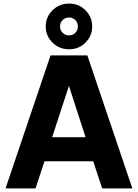

<svg xmlns="http://www.w3.org/2000/svg" viewBox="-20 -1055 772 1075"><path d="M263 -745H469L721 0H552L502 -152H229L179 0H11ZM459 -287 366 -574 272 -287ZM236 -907Q236 -960 274 -997.5Q312 -1035 367 -1035Q421 -1035 458.5 -997.5Q496 -960 496 -907Q496 -854 458.5 -816.5Q421 -779 367 -779Q312 -779 274 -816.5Q236 -854 236 -907ZM367 -857Q388 -857 402 -871.5Q416 -886 416 -907Q416 -928 402 -942.5Q388 -957 367 -957Q345 -957 330.5 -942.5Q316 -928 316 -907Q316 -886 330.5 -871.5Q345 -857 367 -857Z"/></svg>

Font: Evergrow Sans 
Style: ExtraBold
Weight: 800
Foundry: 10Web
Version: Version 1.000